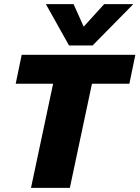

<svg xmlns="http://www.w3.org/2000/svg" viewBox="-20 -909 675 929"><path d="M314 -689 202 -889H336L385 -780L484 -889H625L428 -689ZM130 0 237 -504H56L85 -644H635L606 -504H425L318 0Z"/></svg>

Font: Kanit
Style: Bold Italic
Weight: 700
Italic angle: -12°
Designer: Katatrad Team
Foundry: CadsonDemak
Version: Version 2.000; ttfautohint (v1.8.3)